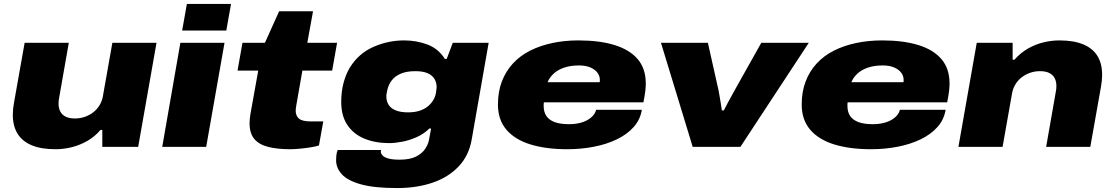

<svg xmlns="http://www.w3.org/2000/svg" viewBox="-20 -745 5655 974"><path d="M262 12Q189 12 141 -8Q93 -28 69 -67Q45 -106 45 -163Q45 -177 46.5 -192.5Q48 -208 51 -224L105 -528H329L279 -243Q278 -237 277.5 -231Q277 -225 277 -219Q277 -197 285.5 -180Q294 -163 312.5 -153.5Q331 -144 360 -144Q387 -144 411 -152.5Q435 -161 454 -176Q473 -191 485.5 -212Q498 -233 502 -257L550 -528H774L681 0H499V-86H490Q460 -51 422 -29.5Q384 -8 343 2Q302 12 262 12Z M904 -590 928 -725H1152L1128 -590ZM803 0 895 -528H1119L1026 0Z M1452 12Q1388 12 1341.5 0.5Q1295 -11 1270.5 -39.5Q1246 -68 1246 -120Q1246 -130 1247 -141Q1248 -152 1250 -164L1290 -387H1185L1210 -528H1324L1396 -688H1568L1539 -528H1690L1665 -387H1514L1483 -210Q1482 -203 1481 -196.5Q1480 -190 1480 -184Q1480 -157 1497 -143Q1514 -129 1557 -129H1620L1598 -7Q1583 -2 1555 2.5Q1527 7 1499 9.5Q1471 12 1452 12Z M1995 209Q1878 209 1810.5 190Q1743 171 1714 139Q1685 107 1685 68Q1685 61 1686 46Q1687 31 1693 16H1913Q1912 19 1912 21.5Q1912 24 1912 26Q1912 34 1920.5 43.5Q1929 53 1950 59Q1971 65 2007 65Q2060 65 2091 49Q2122 33 2137 10Q2152 -13 2156 -34Q2159 -49 2161.5 -63.5Q2164 -78 2167 -93H2158Q2131 -66 2094 -49.5Q2057 -33 2020 -26Q1983 -19 1954 -19Q1884 -19 1829 -41.5Q1774 -64 1742.5 -110.5Q1711 -157 1711 -228Q1711 -280 1722.5 -323.5Q1734 -367 1754 -401Q1798 -473 1873 -506.5Q1948 -540 2030 -540Q2092 -540 2147.5 -519.5Q2203 -499 2237 -446H2246L2277 -528H2459L2373 -38Q2359 44 2307 99Q2255 154 2175 181.5Q2095 209 1995 209ZM2050 -175Q2083 -175 2108 -183Q2133 -191 2150.5 -205.5Q2168 -220 2178.5 -238Q2189 -256 2192 -277Q2193 -284 2193.5 -288.5Q2194 -293 2194.5 -296.5Q2195 -300 2195 -303Q2195 -326 2184 -344.5Q2173 -363 2149.5 -373.5Q2126 -384 2087 -384Q2043 -384 2013.5 -371.5Q1984 -359 1967.5 -337.5Q1951 -316 1945 -289Q1943 -277 1941.5 -271.5Q1940 -266 1940 -262.5Q1940 -259 1940 -254Q1940 -232 1951 -214Q1962 -196 1986.5 -185.5Q2011 -175 2050 -175Z M2857 12Q2751 12 2672 -12Q2593 -36 2549.5 -86.5Q2506 -137 2506 -215Q2506 -280 2526 -332Q2546 -384 2582 -423Q2619 -463 2670 -488.5Q2721 -514 2783 -527Q2845 -540 2914 -540Q3021 -540 3097.5 -516.5Q3174 -493 3215 -445Q3256 -397 3256 -321Q3256 -308 3254 -287Q3252 -266 3244 -226H2739Q2738 -221 2738 -216.5Q2738 -212 2738 -207Q2738 -176 2752.5 -155.5Q2767 -135 2795.5 -125Q2824 -115 2866 -115Q2896 -115 2920.5 -121Q2945 -127 2962.5 -137.5Q2980 -148 2990.5 -161Q3001 -174 3004 -188H3236Q3228 -138 3194.5 -100.5Q3161 -63 3109 -38Q3057 -13 2992.5 -0.5Q2928 12 2857 12ZM2758 -328H3022Q3023 -331 3023 -334Q3023 -337 3023 -340Q3023 -360 3010.5 -376.5Q2998 -393 2974.5 -403Q2951 -413 2917 -413Q2873 -413 2840.5 -401.5Q2808 -390 2787.5 -370.5Q2767 -351 2758 -328Z M3494 0 3333 -528H3571L3621 -305Q3625 -290 3628.5 -268Q3632 -246 3636 -224Q3640 -202 3642 -185H3652Q3661 -203 3673 -225.5Q3685 -248 3697.5 -270Q3710 -292 3718 -307L3842 -528H4083L3736 0Z M4398 12Q4292 12 4213 -12Q4134 -36 4090.5 -86.5Q4047 -137 4047 -215Q4047 -280 4067 -332Q4087 -384 4123 -423Q4160 -463 4211 -488.5Q4262 -514 4324 -527Q4386 -540 4455 -540Q4562 -540 4638.5 -516.5Q4715 -493 4756 -445Q4797 -397 4797 -321Q4797 -308 4795 -287Q4793 -266 4785 -226H4280Q4279 -221 4279 -216.5Q4279 -212 4279 -207Q4279 -176 4293.5 -155.5Q4308 -135 4336.5 -125Q4365 -115 4407 -115Q4437 -115 4461.5 -121Q4486 -127 4503.5 -137.5Q4521 -148 4531.5 -161Q4542 -174 4545 -188H4777Q4769 -138 4735.5 -100.5Q4702 -63 4650 -38Q4598 -13 4533.5 -0.5Q4469 12 4398 12ZM4299 -328H4563Q4564 -331 4564 -334Q4564 -337 4564 -340Q4564 -360 4551.5 -376.5Q4539 -393 4515.5 -403Q4492 -413 4458 -413Q4414 -413 4381.5 -401.5Q4349 -390 4328.5 -370.5Q4308 -351 4299 -328Z M4842 0 4935 -528H5117V-442H5126Q5157 -477 5194.5 -498.5Q5232 -520 5273 -530Q5314 -540 5354 -540Q5427 -540 5475 -520Q5523 -500 5547 -461.5Q5571 -423 5571 -365Q5571 -351 5569.5 -336Q5568 -321 5565 -304L5511 0H5287L5337 -285Q5338 -291 5338.5 -297Q5339 -303 5339 -309Q5339 -331 5330.5 -348Q5322 -365 5303.5 -374.5Q5285 -384 5256 -384Q5229 -384 5205 -375.5Q5181 -367 5162 -352Q5143 -337 5130.5 -316Q5118 -295 5114 -271L5066 0Z"/></svg>

Font: Archivo Expanded Black
Style: Italic
Weight: 900
Width: 7
Italic angle: -10°
Designer: Hector Gatti
Foundry: Omnibus-Type
Version: Version 2.001